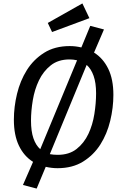

<svg xmlns="http://www.w3.org/2000/svg" viewBox="-20 -970 728 1121"><path d="M642 -416Q642 -341 623.5 -264.5Q605 -188 566 -126.5Q527 -65 465 -26.5Q403 12 316 12Q282 12 247 4L194 131L114 110L173 -25Q120 -58 90.5 -119.5Q61 -181 61 -271Q61 -346 79.5 -422.5Q98 -499 137 -561Q176 -623 238 -662Q300 -701 387 -701Q405 -701 421.5 -699Q438 -697 455 -693L507 -819L587 -798L529 -663Q582 -630 612 -568.5Q642 -507 642 -416ZM317 -66Q384 -66 427.5 -100.5Q471 -135 496 -188Q521 -241 531 -304.5Q541 -368 541 -425Q541 -486 526.5 -527Q512 -568 486 -591L271 -70Q282 -68 293.5 -67Q305 -66 317 -66ZM161 -266Q161 -204 175 -163Q189 -122 215 -99L430 -618Q408 -623 386 -623Q320 -623 276.5 -588.5Q233 -554 207.5 -501Q182 -448 171.5 -385Q161 -322 161 -266ZM259 -836 461 -950 502 -864 284 -783Z"/></svg>

Font: Yekcdsyqcyvpieeyorgstswgcgt
Style: Regular
Weight: 400
Italic angle: -8°
Designer: Carrois Corporate & Edenspiekermann
Foundry: Carrois Corporate GbR & Edenspiekermann AG
Version: Version 2.001